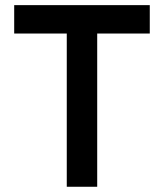

<svg xmlns="http://www.w3.org/2000/svg" viewBox="-20 -713 626 733"><path d="M234.9 0V-585H34.2V-693.4H551.8V-585H351.1V0Z"/></svg>

Font: Caskaydia Cove SemiBold
Style: Regular
Weight: 600
Monospace: yes
Designer: Aaron Bell
Foundry: Saja Typeworks
Version: Version 4.300; ttfautohint (v1.8.3)